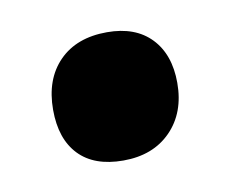

<svg xmlns="http://www.w3.org/2000/svg" viewBox="-37 -463 311 260"><g transform="rotate(-10 119.0 -332.5)"><path d="M33 -329Q33 -371 57 -395.5Q81 -420 123 -420Q162 -420 183.5 -397.5Q205 -375 205 -336Q205 -295 180.5 -270Q156 -245 115 -245Q75 -245 54 -267Q33 -289 33 -329Z"/></g></svg>

Font: Alegreya SC ExtraBold
Style: Regular
Weight: 800
Designer: Juan Pablo del Peral
Foundry: Huerta Tipografica
Version: Version 2.007; ttfautohint (v1.6)